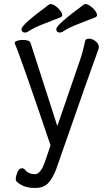

<svg xmlns="http://www.w3.org/2000/svg" viewBox="-20 -900 540 938"><path d="M146 18Q95 18 61 -13Q57 -20 57 -25Q57 -39 65 -58.5Q73 -78 87 -78Q98 -78 103 -69Q121 -49 150 -49Q179 -49 200 -111L227 -190Q72 -647 53 -685L52 -690Q51 -696 63 -700.5Q75 -705 90 -705Q124 -705 129 -691Q141 -654 260 -284L367 -595Q385 -645 396 -701Q399 -711 415 -711Q431 -711 447 -698.5Q463 -686 463 -670Q463 -665 460 -657Q437 -597 255 -75Q238 -29 215.5 -5.5Q193 18 155 18ZM103 -741Q85 -741 85 -758Q85 -779 220 -878Q222 -880 228 -880Q238 -880 252 -870Q266 -860 275 -847.5Q284 -835 284 -826Q284 -820 277 -816Q232 -798 189 -781.5Q146 -765 116 -745Q108 -741 103 -741ZM273 -741Q255 -741 255 -758Q255 -779 390 -878Q392 -880 398 -880Q408 -880 422 -870Q436 -860 445 -847.5Q454 -835 454 -826Q454 -820 447 -816Q402 -798 359 -781.5Q316 -765 286 -745Q278 -741 273 -741Z"/></svg>

Font: LXGW WenKai Mono TC
Style: Regular
Weight: 400
Designer: LXGW / Fontworks Inc.
Foundry: LXGW / Fontworks Inc.
Version: Version 1.330